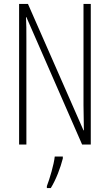

<svg xmlns="http://www.w3.org/2000/svg" viewBox="-20 -734 557 975"><path d="M441 0V-714H404V-202C404 -172 405 -120 406 -72H404L122 -714H77V0H114V-526C114 -579 114 -615 112 -647H114L397 0ZM299 71V61H258C254 101 232 175 218 211V221H238C265 177 287 118 299 71Z"/></svg>

Font: Noto Sans Thai Looped ExtraCondensed ExtraLight
Style: Regular
Weight: 200
Width: 2
Designer: Sasikarn Vongin, Ben Mitchell
Foundry: The Fontpad Ltd
Version: Version 1.001